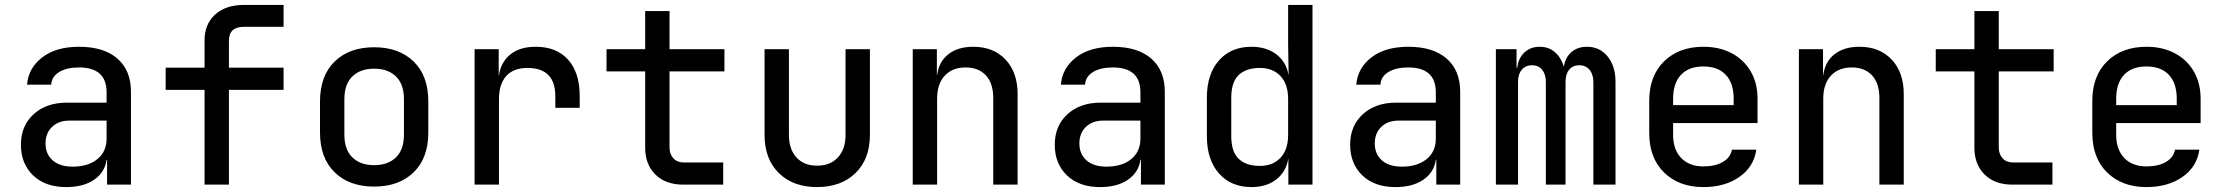

<svg xmlns="http://www.w3.org/2000/svg" viewBox="-20 -750 9040 780"><path d="M249 10Q164 10 114.5 -37.5Q65 -85 65 -162Q65 -239 116.5 -286Q168 -333 252 -333H413V-375Q413 -476 301 -476Q251 -476 220.5 -457.5Q190 -439 188 -406H90Q95 -473 151 -516.5Q207 -560 301 -560Q402 -560 457 -512Q512 -464 512 -377V0H415V-101H413Q406 -50 362.5 -20Q319 10 249 10ZM275 -73Q338 -73 375.5 -103.5Q413 -134 413 -187V-260H261Q218 -260 191.5 -234.5Q165 -209 165 -167Q165 -124 194 -98.5Q223 -73 275 -73Z M811 0V-385H653V-475H811V-586Q811 -652 854 -691Q897 -730 971 -730H1132V-641H971Q910 -641 910 -585V-475H1132V-385H910V0Z M1500 8Q1399 8 1339.5 -50Q1280 -108 1280 -212V-338Q1280 -442 1339.5 -500Q1399 -558 1500 -558Q1601 -558 1660.5 -500Q1720 -442 1720 -338V-212Q1720 -108 1660.5 -50Q1601 8 1500 8ZM1500 -79Q1556 -79 1588.5 -110.5Q1621 -142 1621 -203V-347Q1621 -408 1588.5 -439.5Q1556 -471 1500 -471Q1444 -471 1411.5 -439.5Q1379 -408 1379 -347V-203Q1379 -142 1411.5 -110.5Q1444 -79 1500 -79Z M1908 0V-550H2006V-444H2007Q2015 -498 2053.5 -529Q2092 -560 2156 -560Q2241 -560 2288 -507.5Q2335 -455 2335 -360V-312H2236V-359Q2236 -474 2123 -474Q2066 -474 2036.5 -441Q2007 -408 2007 -347V0Z M2755 0Q2684 0 2642.5 -41Q2601 -82 2601 -150V-460H2444V-550H2601V-705H2700V-550H2923V-460H2700V-151Q2700 -124 2715.5 -107Q2731 -90 2757 -90H2918V0Z M3299 10Q3202 10 3144 -47Q3086 -104 3086 -202V-550H3185V-202Q3185 -144 3215.5 -110.5Q3246 -77 3299 -77Q3353 -77 3384 -110.5Q3415 -144 3415 -202V-550H3514V-202Q3514 -104 3455.5 -47Q3397 10 3299 10Z M3688 0V-550H3786V-445H3787Q3794 -499 3832.5 -529.5Q3871 -560 3934 -560Q4016 -560 4065 -508Q4114 -456 4114 -368V0H4015V-352Q4015 -412 3985 -444Q3955 -476 3903 -476Q3849 -476 3818 -442.5Q3787 -409 3787 -349V0Z M4449 10Q4364 10 4314.5 -37.5Q4265 -85 4265 -162Q4265 -239 4316.5 -286Q4368 -333 4452 -333H4613V-375Q4613 -476 4501 -476Q4451 -476 4420.5 -457.5Q4390 -439 4388 -406H4290Q4295 -473 4351 -516.5Q4407 -560 4501 -560Q4602 -560 4657 -512Q4712 -464 4712 -377V0H4615V-101H4613Q4606 -50 4562.5 -20Q4519 10 4449 10ZM4475 -73Q4538 -73 4575.5 -103.5Q4613 -134 4613 -187V-260H4461Q4418 -260 4391.5 -234.5Q4365 -209 4365 -167Q4365 -124 4394 -98.5Q4423 -73 4475 -73Z M5064 10Q4981 10 4932 -45.5Q4883 -101 4883 -196V-354Q4883 -449 4932 -504.5Q4981 -560 5064 -560Q5125 -560 5165.5 -529Q5206 -498 5215 -444L5213 -572V-730H5312V0H5214V-107Q5205 -52 5165 -21Q5125 10 5064 10ZM5098 -76Q5151 -76 5182 -109Q5213 -142 5213 -202V-348Q5213 -408 5182 -441Q5151 -474 5098 -474Q5043 -474 5012.5 -445.5Q4982 -417 4982 -353V-197Q4982 -133 5012.5 -104.5Q5043 -76 5098 -76Z M5649 10Q5564 10 5514.5 -37.5Q5465 -85 5465 -162Q5465 -239 5516.5 -286Q5568 -333 5652 -333H5813V-375Q5813 -476 5701 -476Q5651 -476 5620.5 -457.5Q5590 -439 5588 -406H5490Q5495 -473 5551 -516.5Q5607 -560 5701 -560Q5802 -560 5857 -512Q5912 -464 5912 -377V0H5815V-101H5813Q5806 -50 5762.5 -20Q5719 10 5649 10ZM5675 -73Q5738 -73 5775.5 -103.5Q5813 -134 5813 -187V-260H5661Q5618 -260 5591.5 -234.5Q5565 -209 5565 -167Q5565 -124 5594 -98.5Q5623 -73 5675 -73Z M6057 0V-550H6141V-475H6144Q6148 -513 6172.5 -536.5Q6197 -560 6235 -560Q6272 -560 6297 -538Q6322 -516 6333 -479Q6339 -517 6364 -538.5Q6389 -560 6427 -560Q6479 -560 6511 -520.5Q6543 -481 6543 -418V0H6453V-417Q6453 -448 6437.5 -466.5Q6422 -485 6396 -485Q6370 -485 6355 -467Q6340 -449 6340 -417V0H6260V-417Q6260 -448 6245 -466.5Q6230 -485 6204 -485Q6178 -485 6162.5 -467Q6147 -449 6147 -417V0Z M6900 10Q6801 10 6740.5 -49Q6680 -108 6680 -210V-340Q6680 -442 6740.5 -501Q6801 -560 6900 -560Q6966 -560 7015.5 -533.5Q7065 -507 7092.5 -459.5Q7120 -412 7120 -349V-250H6777V-202Q6777 -142 6810 -108Q6843 -74 6900 -74Q6948 -74 6979 -92Q7010 -110 7016 -142H7115Q7105 -72 7046 -31Q6987 10 6900 10ZM6777 -349V-323H7023V-349Q7023 -412 6991 -446Q6959 -480 6900 -480Q6841 -480 6809 -446Q6777 -412 6777 -349Z M7288 0V-550H7386V-445H7387Q7394 -499 7432.5 -529.5Q7471 -560 7534 -560Q7616 -560 7665 -508Q7714 -456 7714 -368V0H7615V-352Q7615 -412 7585 -444Q7555 -476 7503 -476Q7449 -476 7418 -442.5Q7387 -409 7387 -349V0Z M8155 0Q8084 0 8042.5 -41Q8001 -82 8001 -150V-460H7844V-550H8001V-705H8100V-550H8323V-460H8100V-151Q8100 -124 8115.5 -107Q8131 -90 8157 -90H8318V0Z M8700 10Q8601 10 8540.5 -49Q8480 -108 8480 -210V-340Q8480 -442 8540.5 -501Q8601 -560 8700 -560Q8766 -560 8815.5 -533.5Q8865 -507 8892.5 -459.5Q8920 -412 8920 -349V-250H8577V-202Q8577 -142 8610 -108Q8643 -74 8700 -74Q8748 -74 8779 -92Q8810 -110 8816 -142H8915Q8905 -72 8846 -31Q8787 10 8700 10ZM8577 -349V-323H8823V-349Q8823 -412 8791 -446Q8759 -480 8700 -480Q8641 -480 8609 -446Q8577 -412 8577 -349Z"/></svg>

Font: JetBrains Mono NL Medium
Style: Regular
Weight: 500
Monospace: yes
Designer: Philipp Nurullin, Konstantin Bulenkov
Foundry: JetBrains
Version: Version 2.305; ttfautohint (v1.8.4.7-5d5b)